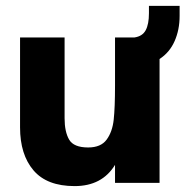

<svg xmlns="http://www.w3.org/2000/svg" viewBox="-20 -620 629 651"><path d="M48 -188V-493H199V-219Q199 -173 214.5 -146.5Q230 -120 279 -120Q322 -120 341.5 -146.5Q361 -173 365.5 -214Q370 -255 370 -330V-493H436Q463 -497 474 -517.5Q485 -538 485 -575V-600H589V-566Q589 -519 572 -480.5Q555 -442 521 -420V0H370V-61Q326 11 233 11Q139 11 93.5 -42.5Q48 -96 48 -188Z"/></svg>

Font: Hanken Grotesk Black
Style: Regular
Weight: 900
Designer: Alfredo Marco Pradil
Foundry: Hanken Design Co.
Version: Version 3.014